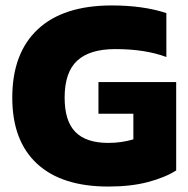

<svg xmlns="http://www.w3.org/2000/svg" viewBox="-20 -674 691 704"><path d="M25 -316Q25 -479 118.5 -566.5Q212 -654 390 -654Q505 -654 590 -626V-465Q512 -494 403 -494Q309 -494 263 -451.5Q217 -409 217 -316Q217 -230 256.5 -190Q296 -150 377 -150Q425 -150 469 -163V-257H341V-373H626V-49Q585 -23 522.5 -6.5Q460 10 377 10Q206 10 115.5 -74Q25 -158 25 -316Z"/></svg>

Font: Kanit Bold
Style: Regular
Weight: 700
Designer: Katatrad Team
Foundry: CadsonDemak
Version: Version 1.000